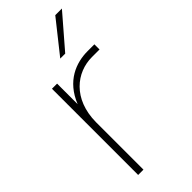

<svg xmlns="http://www.w3.org/2000/svg" viewBox="-236 -775 819 819"><g transform="rotate(-45 173.0 -366.0)"><path d="M62 0H94V-286C95 -426 186 -495 278 -495H324V-526H283C213 -526 133 -496 93 -396V-520H62ZM178 -586H208L334 -732H294Z"/></g></svg>

Font: Aspekta 100
Style: Regular
Weight: 100
Designer: Ivo Dolenc
Version: Version 2.000